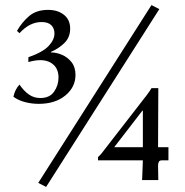

<svg xmlns="http://www.w3.org/2000/svg" viewBox="-20 -711 731 758"><path d="M181 -506V-504Q203 -504 225 -494.5Q247 -485 262.5 -465.5Q278 -446 278 -415Q278 -367 238 -334Q198 -301 133 -301Q105 -301 78.5 -308Q52 -315 33 -329Q39 -358 57 -377Q74 -352 94 -338Q114 -324 139 -324Q176 -324 193.5 -349Q211 -374 211 -405Q211 -446 179.5 -464Q148 -482 92 -466V-485Q149 -505 172 -529.5Q195 -554 195 -579Q195 -599 182.5 -611.5Q170 -624 144 -624Q97 -624 57 -580L47 -589Q67 -624 95.5 -648Q124 -672 170 -672Q208 -672 232.5 -652.5Q257 -633 257 -598Q257 -564 235 -542Q213 -520 181 -506ZM578 -691 609 -675 162 27 131 11ZM542 -274 431 -130H544V-274ZM541 0Q542 -20 542.5 -37.5Q543 -55 544 -78H367V-91Q375 -98 381.5 -106Q388 -114 393 -121L559 -335Q572 -352 578 -363H605L604 -130H645V-78H619Q610 -78 607 -72Q604 -66 604 -57Q604 -43 604.5 -29Q605 -15 605 0Z"/></svg>

Font: Bona Nova SC
Style: Regular
Weight: 400
Designer: Mateusz Machalski
Foundry: Capitalics
Version: Version 4.001; ttfautohint (v1.8.4.7-5d5b)